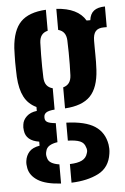

<svg xmlns="http://www.w3.org/2000/svg" viewBox="-56 -648 571 878"><g transform="rotate(-5 230.0 -209.0)"><path d="M188.4 189.2Q118.7 185.1 83.2 163Q47.6 140.8 40.7 106Q39.1 97.9 38.5 89.5Q37.8 81 39.1 72.7Q42.3 48.4 57.5 31.1Q72.6 13.8 105.6 8.2V-10.3Q45.9 -19.8 40 -66.3Q38.7 -76.5 38.7 -81.1Q38.7 -85.6 40 -94.5Q42.5 -115.3 60 -131.7Q77.6 -148.1 106.8 -151.3V-169.3Q69.6 -186.8 51.1 -222.2Q32.7 -257.6 29.3 -314.4Q28.7 -334.3 28.2 -350.6Q27.7 -366.8 27.7 -382Q27.7 -397.1 28.2 -412.6Q28.7 -428.2 29.3 -446.3Q35.2 -528 72.4 -566Q109.6 -604.1 188.4 -608.5V-512.2Q169.8 -507.6 160.4 -494.9Q151 -482.1 150 -460.8Q149 -432.8 148.7 -404.8Q148.4 -376.9 148.7 -350.3Q149 -323.7 150 -299.9Q151 -278.1 160.6 -265.5Q170.2 -252.9 188.4 -248.1V-150.3Q160.5 -148.1 149.8 -140.7Q139 -133.4 139 -120.3Q139 -119.5 139 -118.5Q139 -117.6 139 -116.3Q139 -103.4 149.6 -97.1Q160.1 -90.7 188.4 -88V-0.6Q165.7 2.6 151.5 11.4Q137.3 20.3 134.1 36.3Q131.8 43.6 131.8 50.5Q131.8 57.5 134.1 65.1Q137.3 81.1 151.6 89.6Q165.8 98 188.4 101.2ZM236.4 189.5V104Q272.6 102.9 292.1 93Q311.6 83.1 317.3 62.6Q320.5 55 320.2 47.7Q319.8 40.3 316.6 33.1Q311.2 13.5 292 5.4Q272.7 -2.6 236.4 -3.5V-86.1Q323.7 -83 367.4 -54.3Q411.1 -25.7 420.4 30.7Q421.7 38 422 48.8Q422.4 59.7 420.4 72.2Q411.5 135.1 360.8 161.1Q310.1 187 236.4 189.5ZM236.4 -151.6V-248.1Q254.1 -252.9 263.5 -265.5Q272.9 -278.1 274 -299.9Q275.1 -323.7 275.4 -350.3Q275.6 -376.9 275.4 -404.8Q275.1 -432.8 274 -460.8Q272.9 -482.1 263.5 -494.7Q254.2 -507.2 236.4 -511.8V-608.5Q334.9 -602.5 369.7 -543.3H386.7Q390.3 -572.3 407.8 -585.9Q425.4 -599.6 458.8 -600V-505.1H445.3Q419.5 -505.1 407.6 -491.4Q395.7 -477.7 395.7 -447.5V-419.6Q395.7 -400.3 396 -383.8Q396.2 -367.3 396 -350.7Q395.8 -334.1 394.7 -314.4Q390.1 -233.2 353 -194.8Q315.9 -156.3 236.4 -151.6Z"/></g></svg>

Font: Big Shoulders Stencil Display SC Thin
Style: Regular
Weight: 100
Designer: Patric King
Foundry: XO Type Co
Version: Version 2.001